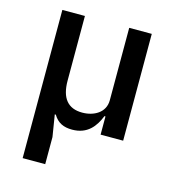

<svg xmlns="http://www.w3.org/2000/svg" viewBox="-107 -606 814 896"><g transform="rotate(15 300.0 -158.0)"><path d="M193 200V69L176 -36H181C202 -1 231 12 272 12C346 12 381 -35 402 -88H407V0H516V-516H407V-166C407 -106 353 -77 297 -77C228 -77 193 -119 193 -204V-516H84V200Z"/></g></svg>

Font: IBM Mono Medium
Style: Regular
Weight: 500
Monospace: yes
Designer: Mike Abbink, Paul van der Laan, Pieter van Rosmalen
Foundry: Bold Monday
Version: Version 2.3